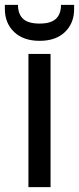

<svg xmlns="http://www.w3.org/2000/svg" viewBox="-40 -770 325 790"><path d="M168 -548V0H77V-548ZM265 -732Q265 -675 227.5 -638.5Q190 -602 123 -602Q56 -602 18 -638.5Q-20 -675 -20 -733V-750H34Q34 -712 55 -692.5Q76 -673 123 -673Q169 -673 190 -692.5Q211 -712 211 -750H265Z"/></svg>

Font: MSTAGE
Style: Regular
Weight: 400
Designer: Ninad Kale (Devanagari), Jonny Pinhorn (Latin)
Foundry: Indian Type Foundry
Version: 4.004